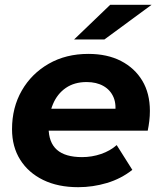

<svg xmlns="http://www.w3.org/2000/svg" viewBox="-20 -770 668 798"><path d="M305 8Q221 8 159.5 -22Q98 -52 64 -106Q30 -160 30 -233Q30 -323 70.5 -393.5Q111 -464 182.5 -505Q254 -546 347 -546Q426 -546 483 -516.5Q540 -487 571.5 -434.5Q603 -382 603 -309Q603 -288 600.5 -267Q598 -246 594 -227H149L165 -318H521L457 -290Q465 -335 452 -365.5Q439 -396 410 -412.5Q381 -429 340 -429Q289 -429 253.5 -404.5Q218 -380 200 -337Q182 -294 182 -240Q182 -178 216.5 -147.5Q251 -117 321 -117Q362 -117 400 -130Q438 -143 465 -167L530 -64Q483 -27 424.5 -9.5Q366 8 305 8ZM288 -606 438 -750H610L414 -606Z"/></svg>

Font: MOST Montserrat
Style: Bold Italic
Weight: 700
Italic angle: -11.3°
Designer: Julieta Ulanovsky
Foundry: Julieta Ulanovsky
Version: Version 8.000;March 11, 2024;FontCreator 15.0.0.2926 64-bit